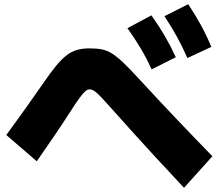

<svg xmlns="http://www.w3.org/2000/svg" viewBox="-20 -865 1040 913"><path d="M701 -535Q677 -588 649 -635Q621 -682 586 -731L700 -792Q735 -743 763 -695Q791 -647 816 -593ZM871 -589Q848 -642 821.5 -690Q795 -738 762 -788L875 -845Q909 -794 935.5 -745.5Q962 -697 985 -642ZM855 28Q780 -52 721 -116Q662 -180 611.5 -236Q561 -292 513 -346Q480 -383 460.5 -403.5Q441 -424 429 -432Q417 -440 406 -440Q396 -440 385.5 -431Q375 -422 358 -399Q341 -376 313 -332Q281 -282 243 -226Q205 -170 155 -98L10 -223Q62 -294 105 -354.5Q148 -415 184 -467Q219 -518 245.5 -550.5Q272 -583 296 -601.5Q320 -620 346 -627.5Q372 -635 406 -635Q440 -635 465 -630Q490 -625 513.5 -610Q537 -595 566.5 -567Q596 -539 638 -493Q734 -389 820 -298.5Q906 -208 990 -122Z"/></svg>

Font: M PLUS 1 Thin Black
Style: Regular
Weight: 900
Version: Version 1.001